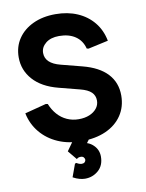

<svg xmlns="http://www.w3.org/2000/svg" viewBox="-100 -786 822 1084"><g transform="rotate(-10 310.5 -244.0)"><path d="M316 16Q241 16 181.5 -10Q122 -36 82.5 -83.5Q43 -131 30 -194L153 -226L164 -224Q178 -189 201 -163Q224 -137 255 -123Q286 -109 322 -109Q357 -109 383.5 -120Q410 -131 425.5 -150.5Q441 -170 441 -195Q441 -224 421.5 -243Q402 -262 359 -273L239 -304Q146 -328 97 -383Q48 -438 48 -511Q48 -572 79 -618Q110 -664 165.5 -690Q221 -716 294 -716Q364 -716 419.5 -692Q475 -668 511.5 -623.5Q548 -579 560 -517L446 -492L435 -494Q423 -541 386 -566Q349 -591 293 -591Q245 -591 216.5 -568Q188 -545 188 -512Q188 -482 209.5 -461.5Q231 -441 274 -430L394 -399Q487 -375 534 -324.5Q581 -274 581 -200Q581 -135 548 -86Q515 -37 455.5 -10.5Q396 16 316 16ZM299 228Q285 228 267.5 223.5Q250 219 230 208L257 134L266 132Q273 137 281 139.5Q289 142 295 142Q306 142 312 136Q318 130 318 122Q318 116 312.5 109Q307 102 295 102Q279 102 272 111L229 59L280 -13H377L309 79L289 29Q294 28 299 27.5Q304 27 311 27Q352 27 380 54Q408 81 408 120Q408 171 375.5 199.5Q343 228 299 228Z"/></g></svg>

Font: Fustat ExtraBold
Style: Regular
Weight: 800
Designer: Mohamed Gaber, Khaled Hosny, Laura Garcia Mut
Foundry: Kief Type Foundry, Alif Type Foundry, Hard Type Foundry
Version: Version 1.007